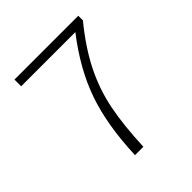

<svg xmlns="http://www.w3.org/2000/svg" viewBox="-190 -837 972 972"><g transform="rotate(-45 296.5 -351.0)"><path d="M451 -654H63V-702H520V-669Q431 -560 381.5 -460Q332 -360 311 -253Q290 -146 284 0H224Q232 -208 284 -357Q336 -506 451 -654Z"/></g></svg>

Font: Nebula Sans Light
Style: Regular
Weight: 300
Designer: Paul D. Hunt for Adobe (as Source Sans)
Foundry: Nebula Entertainment & Broadcasting LLC
Version: Version 1.010